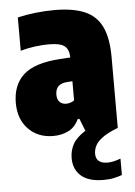

<svg xmlns="http://www.w3.org/2000/svg" viewBox="-55 -601 614 873"><g transform="rotate(-5 252.0 -164.5)"><path d="M172 11Q102.5 11 58.8 -34Q15 -79 15 -153Q15 -235 65.2 -281.2Q115.5 -327.5 233 -335L280 -338Q279 -375 259.2 -390.5Q239.5 -406 187 -406Q158 -406 123.8 -401.5Q89.5 -397 58 -388V-540Q95.5 -549 140.5 -554Q185.5 -559 226 -559Q310.5 -559 363.8 -536.5Q417 -514 442 -462.2Q467 -410.5 467 -323V0Q420 18 395.8 36Q371.5 54 362.8 72Q354 90 354 108Q354 153 408 153Q432.5 153 467 140V215Q450 221 430 225.5Q410 230 382 230Q314.5 230 280.2 200Q246 170 246 119Q246 84 262 55Q278 26 319 0L297 -56H289Q272 -19.5 241.2 -4.2Q210.5 11 172 11ZM202 -175Q202 -152.5 213.5 -141.2Q225 -130 243 -130Q252 -130 261.5 -132.8Q271 -135.5 280 -142V-229.5L257 -228Q202 -225 202 -175Z"/></g></svg>

Font: Encode Sans Condensed Black
Style: Regular
Weight: 900
Width: 3
Designer: Multiple Designers
Foundry: Impallari Type
Version: Version 3.000; ttfautohint (v1.8.3) -l 8 -r 50 -G 200 -x 14 